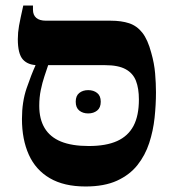

<svg xmlns="http://www.w3.org/2000/svg" viewBox="-20 -667 630 696"><path d="M290.1 9Q211.9 9 160.7 -21Q109.4 -50.9 84.5 -106.1Q59.6 -161.3 59.6 -235.8Q59.6 -297.9 76.5 -347.2Q93.4 -396.4 108.4 -429.4V-462.5H154.6V-430.8Q148.6 -412.7 141 -390.2Q133.4 -367.6 127.9 -340.9Q122.3 -314.1 122.3 -283.3Q122.3 -235.3 141.8 -202.8Q161.3 -170.2 200.9 -153.9Q240.5 -137.7 301.8 -137.7Q364.5 -137.7 404.5 -155.7Q444.4 -173.7 464 -210.7Q483.5 -247.7 483.5 -306.3Q483.5 -346.6 472.8 -374.1Q462 -401.7 435.3 -416.2Q408.7 -430.8 361 -430.8H116.8Q81.6 -430.8 63.1 -451.2Q44.6 -471.7 44.6 -525.1Q44.6 -549 49 -573.8Q53.5 -598.6 64.4 -647H99.5V-632.1Q99.5 -612.4 111.5 -602.2Q123.4 -592 146.8 -592H380.9Q420 -592 448.1 -582.7Q476.2 -573.4 495.9 -548.5Q515.7 -523.5 528.4 -475.3Q539.2 -437.6 542.3 -401.2Q545.4 -364.8 545.4 -332.1Q545.4 -287.9 540.4 -240.4Q535.4 -192.8 520.8 -148.3Q506.2 -103.9 478.2 -68.5Q450.1 -33.1 404.1 -12Q358 9 290.1 9ZM254.5 -298.3Q254.5 -319.8 267.4 -330Q280.3 -340.3 299.7 -340.3Q319 -340.3 332.1 -330Q345.2 -319.8 345.2 -298.3Q345.2 -276.6 332.1 -266.2Q319 -255.8 299.7 -255.8Q280.3 -255.8 267.4 -266.2Q254.5 -276.6 254.5 -298.3Z"/></svg>

Font: Noto Serif Hebrew
Style: Regular
Weight: 400
Designer: Monotype Design Team
Foundry: Monotype Imaging Inc.
Version: Version 2.003